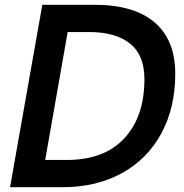

<svg xmlns="http://www.w3.org/2000/svg" viewBox="-20 -783 770 803"><path d="M22 0 157 -763H375Q541 -763 627 -689Q713 -615 713 -475Q713 -333 655 -225.5Q597 -118 490 -59Q383 0 240 0ZM259 -114Q416 -114 500 -204.5Q584 -295 584 -452Q584 -553 523.5 -601Q463 -649 353 -649H263L169 -114Z"/></svg>

Font: Open Sauce One SemiBold Italic
Style: Regular
Weight: 600
Italic angle: -10°
Designer: Alfredo Marco Pradil
Foundry: Creative Sauce Fz LLC
Version: Version 1.477